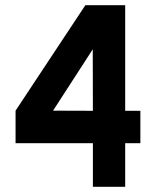

<svg xmlns="http://www.w3.org/2000/svg" viewBox="-20 -720 621 740"><path d="M338 0V-168H40V-293.5L309 -700H462.5V-293H521V-168H462.5V0ZM184.5 -293.5 338 -293 337.5 -530Z"/></svg>

Font: Urbanist
Style: Bold
Weight: 700
Designer: Corey Hu
Foundry: Corey Hu
Version: Version 1.330; ttfautohint (v1.8.4.7-5d5b)